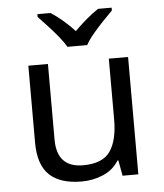

<svg xmlns="http://www.w3.org/2000/svg" viewBox="-54 -795 728 853"><g transform="rotate(-5 310.5 -369.0)"><path d="M353 -591.8H265.1Q252.4 -613.8 230.7 -640.1Q209 -666.5 185.5 -691.7Q162.1 -716.8 144.5 -735.4V-748H203.1Q229 -731.4 256.6 -708Q284.2 -684.6 308.1 -658.2Q334.5 -684.6 362.1 -708Q389.6 -731.4 415 -748H475.6V-735.4Q457 -716.8 432.9 -691.7Q408.7 -666.5 386.7 -640.1Q364.7 -613.8 353 -591.8ZM443.4 -523.4H529.3V0H459L446.3 -69.3H442.4Q417 -28.3 371.8 -9.3Q326.7 9.8 275.9 9.8Q181.2 9.8 132.8 -35.6Q84.5 -81.1 84.5 -180.7V-523.4H171.9V-186.5Q171.9 -61.5 288.6 -61.5Q376 -61.5 409.7 -110.6Q443.4 -159.7 443.4 -251Z"/></g></svg>

Font: Lunasima
Style: Regular
Weight: 400
Designer: The DocRepair Project, Monotype Design Team
Foundry: Google
Version: Version 2.009